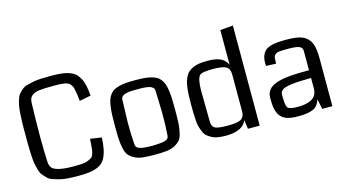

<svg xmlns="http://www.w3.org/2000/svg" viewBox="-83 -1064 2502 1389"><g transform="rotate(-15 1168.0 -369.5)"><path d="M508.8 -225.6 593.8 -212.9Q591.3 -166 585.4 -133.1Q579.6 -100.1 568.1 -74.2Q556.6 -48.3 540 -32.5Q523.4 -16.6 497.3 -6.3Q471.2 3.9 438.7 7.8Q406.2 11.7 360.4 11.7Q316.4 11.7 281.7 9.5Q247.1 7.3 218.5 -0.2Q189.9 -7.8 168.7 -14.9Q147.5 -22 131.1 -38.6Q114.7 -55.2 103.8 -68.4Q92.8 -81.5 85.2 -108.6Q77.6 -135.7 73.7 -156.2Q69.8 -176.8 67.6 -215.8Q65.4 -254.9 64.9 -284.2Q64.5 -313.5 64.5 -365.2Q64.5 -419.9 64.9 -453.1Q65.4 -486.3 67.9 -525.4Q70.3 -564.5 74 -585.9Q77.6 -607.4 85.7 -633.1Q93.8 -658.7 104 -671.1Q114.3 -683.6 130.9 -698.2Q147.5 -712.9 167.2 -718.5Q187 -724.1 215.3 -730Q243.7 -735.8 276.1 -737.3Q308.6 -738.8 351.6 -738.8Q396 -738.8 427.2 -735.6Q458.5 -732.4 485.8 -723.4Q513.2 -714.4 530.8 -699.5Q548.3 -684.6 561.8 -660.6Q575.2 -636.7 582.5 -604.2Q589.8 -571.8 593.3 -526.4L507.8 -509.8Q505.4 -534.7 503.4 -551.3Q501.5 -567.9 497.8 -584Q494.1 -600.1 491.9 -610.1Q489.7 -620.1 482.9 -629.6Q476.1 -639.2 471.9 -644Q467.8 -648.9 456.5 -653.3Q445.3 -657.7 437.7 -659.4Q430.2 -661.1 412.8 -662.6Q395.5 -664.1 382.8 -664.1Q370.1 -664.1 345.7 -664.1Q311.5 -664.1 289.8 -663.3Q268.1 -662.6 246.3 -659.9Q224.6 -657.2 212.2 -652.1Q199.7 -647 189 -638.4Q178.2 -629.9 173.6 -617.4Q168.9 -605 168 -587.4Q163.6 -458.5 163.6 -324.2Q163.6 -230.5 168 -141.1Q170.4 -113.3 183.8 -97.7Q197.3 -82 236.1 -72.8Q274.9 -63.5 346.2 -63.5Q384.3 -63.5 410.2 -65.7Q436 -67.9 453.6 -75.9Q471.2 -84 480.5 -90.6Q489.7 -97.2 495.4 -116.2Q501 -135.3 502.7 -148.2Q504.4 -161.1 506.3 -192.4Q506.8 -199.2 507.1 -203.1Q507.3 -207 507.8 -213.6Q508.3 -220.2 508.8 -225.6Z M932.6 -60.1Q1002 -61.5 1029.1 -70.3Q1056.2 -79.1 1056.2 -105Q1061.5 -174.8 1061.5 -266.6Q1061.5 -296.9 1059.1 -353.3Q1056.6 -409.7 1056.6 -437Q1056.6 -445.3 1054 -452.1Q1051.3 -459 1045.2 -463.6Q1039.1 -468.3 1033 -471.7Q1026.9 -475.1 1015.9 -477.1Q1004.9 -479 997.3 -480.5Q989.7 -481.9 975.8 -482.4Q961.9 -482.9 954.3 -482.9Q946.8 -482.9 932.1 -482.9Q917.5 -482.9 909.9 -482.9Q902.3 -482.9 888.4 -482.4Q874.5 -481.9 866.9 -480.5Q859.4 -479 848.4 -477.1Q837.4 -475.1 831.3 -471.7Q825.2 -468.3 819.1 -463.6Q813 -459 810.3 -452.1Q807.6 -445.3 807.6 -437Q807.6 -409.7 805.2 -353.3Q802.7 -296.9 802.7 -266.6Q802.7 -174.8 808.1 -105Q808.1 -79.1 836.7 -69.6Q865.2 -60.1 932.6 -60.1ZM931.6 7.3Q877.4 7.3 841.3 2.9Q805.2 -1.5 779.1 -16.4Q752.9 -31.2 739.3 -48.1Q725.6 -64.9 717.8 -101.3Q710 -137.7 708.3 -173.3Q706.5 -209 706.5 -272.5Q706.5 -319.8 707.8 -351.6Q709 -383.3 713.4 -413.8Q717.8 -444.3 724.4 -463.1Q731 -481.9 743.4 -498.8Q755.9 -515.6 771.5 -524.4Q787.1 -533.2 811.3 -539.8Q835.4 -546.4 864 -548.6Q892.6 -550.8 932.1 -550.8Q971.7 -550.8 1000.2 -548.6Q1028.8 -546.4 1053 -539.8Q1077.1 -533.2 1092.8 -524.4Q1108.4 -515.6 1120.8 -498.8Q1133.3 -481.9 1139.9 -463.1Q1146.5 -444.3 1150.9 -413.8Q1155.3 -383.3 1156.5 -351.6Q1157.7 -319.8 1157.7 -272.5Q1157.7 -209 1156 -173.3Q1154.3 -137.7 1146.5 -101.3Q1138.7 -64.9 1124.8 -47.9Q1110.8 -30.8 1084.7 -16.1Q1058.6 -1.5 1022.5 2.9Q986.3 7.3 931.6 7.3Z M1718.8 0H1630.9L1621.6 -67.4Q1591.8 7.3 1465.8 7.3Q1432.1 7.3 1405.5 2.9Q1378.9 -1.5 1359.6 -12.2Q1340.3 -22.9 1326.7 -34.4Q1313 -45.9 1304 -67.6Q1294.9 -89.4 1289.8 -107.2Q1284.7 -125 1282.2 -156.7Q1279.8 -188.5 1279.3 -212.2Q1278.8 -235.8 1278.8 -276.4Q1278.8 -315.9 1280 -344.7Q1281.2 -373.5 1284.9 -401.9Q1288.6 -430.2 1294.7 -449.5Q1300.8 -468.8 1311 -486.8Q1321.3 -504.9 1335.7 -515.9Q1350.1 -526.9 1370.1 -535.4Q1390.1 -543.9 1416 -547.4Q1441.9 -550.8 1474.6 -550.8Q1537.6 -550.8 1572.5 -533.9Q1607.4 -517.1 1622.6 -480.5V-741.7L1718.8 -749.5ZM1622.6 -124.5V-409.2Q1622.6 -451.7 1596.2 -467.5Q1569.8 -483.4 1497.1 -483.4Q1440.4 -483.4 1413.1 -475.1Q1390.6 -468.3 1382.8 -434.8Q1375 -401.4 1375 -344.7Q1375 -262.2 1377.9 -113.8Q1380.4 -81.5 1404.1 -70.6Q1427.7 -59.6 1497.1 -59.6Q1565.4 -59.6 1592.5 -73.2Q1619.6 -86.9 1622.6 -124.5Z M2263.2 0H2187L2171.4 -76.7Q2156.7 -26.4 2118.4 -9.5Q2080.1 7.3 2006.3 7.3Q1957.5 7.3 1926.3 -2.2Q1895 -11.7 1876.5 -34.2Q1857.9 -56.6 1850.8 -89.1Q1843.8 -121.6 1843.8 -172.9Q1843.8 -195.8 1851.8 -213.9Q1859.9 -231.9 1873.8 -244.6Q1887.7 -257.3 1910.9 -266.6Q1934.1 -275.9 1959 -281.2Q1983.9 -286.6 2019.3 -289.8Q2054.7 -293 2088.4 -293.9Q2122.1 -294.9 2167 -294.9V-439.9Q2167 -464.8 2143.6 -474.4Q2120.1 -483.9 2060.1 -483.9Q2018.1 -483.9 1997.1 -481.9Q1976.1 -480 1965.1 -470.5Q1954.1 -460.9 1952.4 -451.7Q1950.7 -442.4 1950.2 -417Q1949.7 -407.7 1949.7 -402.3L1875 -405.3Q1874 -413.1 1874 -428.2Q1874 -460.9 1883.5 -483.6Q1893.1 -506.3 1908.2 -519.3Q1923.3 -532.2 1949.7 -539.6Q1976.1 -546.9 2002 -548.8Q2027.8 -550.8 2066.4 -550.8Q2125 -550.8 2161.6 -541.7Q2198.2 -532.7 2221.7 -509.3Q2245.1 -485.8 2254.2 -449.5Q2263.2 -413.1 2263.2 -354.5ZM2167 -153.3V-236.8Q2070.8 -236.8 2019 -229.5Q1967.3 -222.2 1950 -209.2Q1932.6 -196.3 1932.6 -172.9Q1932.6 -171.9 1932.6 -169.9Q1932.6 -95.7 1944.8 -77.6Q1957 -59.6 2019.5 -59.6Q2072.8 -59.6 2106 -72.3Q2139.2 -85 2152.1 -104.7Q2165 -124.5 2167 -153.3Z"/></g></svg>

Font: Coda
Style: Regular
Weight: 400
Designer: vernon adams
Foundry: vernon adams
Version: Version 2.000; ttfautohint (v0.8) -r 50 -G 200 -x